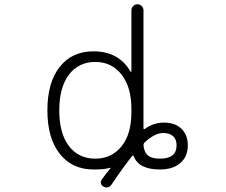

<svg xmlns="http://www.w3.org/2000/svg" viewBox="-20 -792 1040 884"><path d="M418.9 -61.5Q493.2 -61.5 539.1 -117.7Q585 -173.8 585 -275.4V-291Q585 -390.6 539.6 -448.7Q494.1 -506.8 418.9 -506.8Q341.8 -506.8 297.4 -448.2Q252.9 -389.6 252.9 -283.7Q252.9 -177.7 297.4 -119.6Q341.8 -61.5 418.9 -61.5ZM645.5 -135.7Q640.6 -130.9 640.6 -124Q643.6 -91.8 659.2 -78.1Q676.8 -61.5 716.8 -61.5Q793 -61.5 793 -123Q793 -150.4 776.9 -165Q760.7 -179.7 731.4 -179.7Q692.4 -179.7 645.5 -135.7ZM488.3 -16.6Q489.3 -17.6 488.3 -19Q487.3 -20.5 486.3 -19.5Q461.9 -11.7 418.9 -11.7Q414.1 -11.7 410.2 -11.7Q312.5 -11.7 255.4 -83.5Q198.2 -155.3 198.2 -283.7Q198.2 -412.1 254.9 -483.9Q311.5 -555.7 410.2 -555.7Q527.3 -555.7 581.1 -461.9Q582 -460.9 583.5 -461.4Q585 -461.9 585 -462.9V-744.1Q585 -755.9 593.3 -764.2Q601.6 -772.5 612.8 -772.5Q624 -772.5 632.3 -764.2Q640.6 -755.9 640.6 -744.1V-201.2Q640.6 -198.2 642.6 -197.3Q644.5 -196.3 646.5 -198.2Q686.5 -227.5 735.4 -227.5Q786.1 -227.5 815.4 -199.2Q844.7 -170.9 844.7 -123Q844.7 -71.3 810.5 -41.5Q776.4 -11.7 715.8 -11.7Q618.2 -11.7 595.7 -73.2Q594.7 -75.2 592.8 -75.7Q590.8 -76.2 588.9 -74.2Q553.7 -31.2 492.2 59.6Q486.3 68.4 476.6 70.3Q472.7 71.3 469.7 71.3Q462.9 71.3 457 67.4Q447.3 62.5 444.8 52.7Q442.4 43 448.2 35.2Q467.8 6.8 488.3 -16.6Z"/></svg>

Font: Rounded-X Mgen+ 1m light
Style: Regular
Weight: 200
Designer: [Source Han Sans]
Ryoko NISHIZUKA  (kana & ideographs); Paul D. Hunt (Latin, Greek & Cyrillic); Wenlong ZHANG  (bopomofo
Version: Version 1.059.20150602